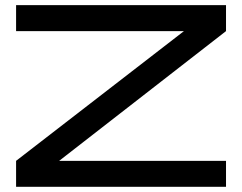

<svg xmlns="http://www.w3.org/2000/svg" viewBox="-20 -720 932 740"><path d="M851.1 -600.1 208 -100.1H851.1V0H42V-100.1L689 -600.1H42V-700.2H851.1Z"/></svg>

Font: Bruno Ace
Style: Regular
Weight: 400
Designer: Astigmatic (AOETI)
Foundry: Astigmatic (AOETI)
Version: Version 1.000